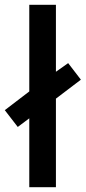

<svg xmlns="http://www.w3.org/2000/svg" viewBox="-44 -780 357 800"><path d="M78 0H189V-369L293 -448L240 -517L189 -481V-760H78V-399L-24 -321L30 -251L78 -287Z"/></svg>

Font: Noto Sans Hebrew ExtraCondensed SemiBold
Style: Regular
Weight: 600
Width: 2
Designer: Ben Nathan
Foundry: Google LLC
Version: Version 3.001